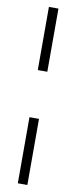

<svg xmlns="http://www.w3.org/2000/svg" viewBox="-100 -734 385 968"><g transform="rotate(10 92.5 -250.5)"><path d="M116.7 -378.4H67.9V-701.7H116.7ZM116.7 201.2H67.9V-137.2H116.7Z"/></g></svg>

Font: Khmer Busra Bunong
Style: Regular
Weight: 400
Designer: D. Kanjahn
Version: Version 7.100; 2014